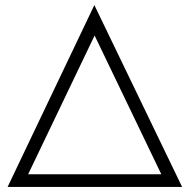

<svg xmlns="http://www.w3.org/2000/svg" viewBox="-20 -737 747 757"><path d="M10 0 352 -717 698 0ZM91 -50H616L353 -597Z"/></svg>

Font: Lexend Deca ExtraLight
Style: Regular
Weight: 200
Designer: Bonnie Shaver-Troup, Thomas Jockin
Foundry: Lexend
Version: Version 1.008; ttfautohint (v1.8.4.7-5d5b)